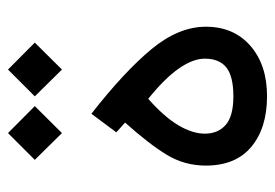

<svg xmlns="http://www.w3.org/2000/svg" viewBox="-126 -578 701 490"><g transform="rotate(-90 225.0 -332.5)"><path d="M180.2 -450.2Q286.6 -367.2 344.5 -297.6Q402.3 -228 402.3 -158.2Q402.3 -86.9 353.5 -44.4Q304.7 -2 225.1 -2Q144 -2 95.9 -42Q47.9 -82 47.9 -158.2Q47.9 -212.4 75.4 -257.8Q103 -303.2 157.7 -364.3L132.8 -386.7ZM218.3 -305.2Q172.4 -264.6 150.9 -228.5Q129.4 -192.4 129.4 -160.6Q129.4 -127 151.9 -107.4Q174.3 -87.9 224.6 -87.9Q275.4 -87.9 298.1 -105.7Q320.8 -123.5 320.8 -161.1Q320.8 -190.9 295.7 -227.1Q270.5 -263.2 218.3 -305.2ZM224.6 -594.7 293 -663.1 361.8 -594.7 293 -525.4ZM62.5 -594.7 130.9 -663.1 199.7 -594.7 130.9 -525.4Z"/></g></svg>

Font: Vazir UI
Style: Regular-UI
Weight: 400
Designer: Saber Rastikerdar
Foundry: Saber Rastikerdar
Version: Version 30.1.0